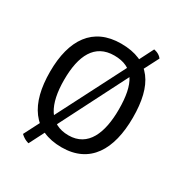

<svg xmlns="http://www.w3.org/2000/svg" viewBox="-190 -880 1046 1106"><g transform="rotate(30 332.5 -327.0)"><path d="M104 57.1C130.4 83 158.2 87.9 158.2 87.9L230.5 -53.7L233.4 -65.4L492.2 -573.7L500.5 -581.1L567.9 -711.9C548.8 -738.3 515.1 -742.2 515.1 -742.2L449.7 -613.8L449.2 -603.5L188 -94.2L178.7 -87.9ZM334.5 13.2C521.5 13.2 605.5 -126.5 605.5 -340.8C605.5 -554.7 528.8 -676.3 334.5 -676.3C148.4 -676.3 59.6 -545.4 59.6 -331.5C59.6 -118.2 143.6 13.2 334.5 13.2ZM334.5 -66.4C205.1 -66.4 153.3 -169.9 153.3 -331.5C153.3 -493.2 205.1 -597.2 334.5 -597.2C464.4 -597.2 511.7 -509.8 511.7 -340.8C511.7 -185.1 464.4 -66.4 334.5 -66.4Z"/></g></svg>

Font: Basic
Style: Regular
Weight: 400
Designer: Magnus Gaarde
Foundry: Magnus Gaarde
Version: Version 1.001